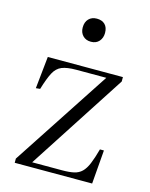

<svg xmlns="http://www.w3.org/2000/svg" viewBox="-112 -811 692 884"><g transform="rotate(15 234.0 -369.5)"><path d="M45 0V-20L351 -487H208Q164 -487 139.5 -477Q115 -467 100.5 -439.5Q86 -412 70 -359L50 -357L66 -510H424V-489L122 -23H265Q299 -23 321 -28Q343 -33 358 -47.5Q373 -62 384.5 -89.5Q396 -117 408 -161H427L414 0ZM239 -629Q215 -629 200.5 -644Q186 -659 186 -683Q186 -709 200.5 -724Q215 -739 239 -739Q264 -739 278 -725Q292 -711 292 -685Q292 -661 278 -645Q264 -629 239 -629Z"/></g></svg>

Font: Literata 60pt Light
Style: Regular
Weight: 300
Designer: Latin by Veronika Burian and Jose Scaglione. Greek by Irene Vlachou. Cyrillic by Vera Evstafieva.
Foundry: TypeTogether
Version: Version 3.103;gftools[0.9.29]